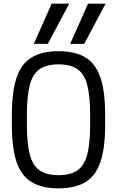

<svg xmlns="http://www.w3.org/2000/svg" viewBox="-20 -1020 640 1050"><path d="M300 10Q209 10 152.5 -24.5Q96 -59 70.5 -135Q45 -211 45 -335V-395Q45 -519 70.5 -595Q96 -671 152.5 -705.5Q209 -740 300 -740Q392 -740 448 -705.5Q504 -671 529.5 -595Q555 -519 555 -395V-335Q555 -211 529.5 -135Q504 -59 448 -24.5Q392 10 300 10ZM300 -62Q365 -62 403 -88Q441 -114 457 -174.5Q473 -235 473 -340V-390Q473 -495 457 -555.5Q441 -616 403 -642Q365 -668 300 -668Q235 -668 197 -642Q159 -616 143 -555.5Q127 -495 127 -390V-340Q127 -235 143 -174.5Q159 -114 197 -88Q235 -62 300 -62ZM440.5 -780 557.6 -1000H461.6L363.7 -780ZM241.5 -780 358.6 -1000H262.6L164.7 -780Z"/></svg>

Font: M PLUS Code Latin 60
Style: Regular
Weight: 400
Width: 7
Monospace: yes
Designer: Coji Morishita
Foundry: UNDERFOREST DESIGN
Version: Version 1.005; ttfautohint (v1.8.3)